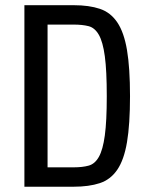

<svg xmlns="http://www.w3.org/2000/svg" viewBox="-20 -707 574 727"><path d="M72.4 0H258.7Q316.9 0 357.8 -13.5Q398.7 -27 424.1 -64.4Q449.6 -101.7 460.9 -168.8Q472.3 -235.9 472.3 -343Q472.3 -450.1 460.9 -517.4Q449.6 -584.6 424.1 -622.3Q398.7 -660 358.1 -673.6Q317.4 -687.3 259.6 -687.3H72.4ZM160.1 -73.4V-613.9H259Q292 -613.9 315.5 -607.9Q339 -601.9 354.3 -575.1Q369.6 -548.4 376.9 -494.1Q384.3 -439.7 384.3 -342.7Q384.3 -248.1 376.9 -194.1Q369.6 -140 354.4 -113.1Q339.3 -86.3 315.8 -79.9Q292.3 -73.4 259 -73.4Z"/></svg>

Font: Secuela Black
Style: Regular
Weight: 900
Designer: Fernando Haro
Foundry: deFharo
Version: Version 1.704